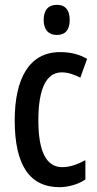

<svg xmlns="http://www.w3.org/2000/svg" viewBox="-20 -766 402 796"><path d="M216 -746C180 -746 161 -724 161 -683C161 -643 181 -621 216 -621C251 -621 269 -643 269 -683C269 -723 252 -746 216 -746ZM227 10C261 10 304 -1 334 -22V-102C301 -84 269 -73 238 -73C172 -73 139 -138 139 -267C139 -398 172 -466 236 -466C261 -466 286 -458 313 -444L341 -522C310 -540 275 -550 229 -550C101 -550 41 -440 41 -267C41 -81 103 10 227 10Z"/></svg>

Font: Noto Sans Myanmar UI ExtraCondensed Medium
Style: Regular
Weight: 500
Width: 2
Designer: Monotype Design Team
Foundry: Monotype Imaging Inc.
Version: Version 2.103